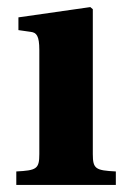

<svg xmlns="http://www.w3.org/2000/svg" viewBox="-20 -522 356 542"><path d="M26 0H307V-38C250 -41 242 -45 242 -87V-496L235 -502L32 -473V-437L67 -432C83 -430 91 -421 91 -381V-87C91 -45 83 -41 26 -38Z"/></svg>

Font: Heuristica
Style: Bold
Weight: 700
Version: Version 1.0.1